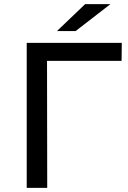

<svg xmlns="http://www.w3.org/2000/svg" viewBox="-20 -907 618 927"><path d="M109 0V-700H568L567 -613H183L207 -638L208 0ZM255 -757 391 -887H513L345 -757Z"/></svg>

Font: MOST Montserrat Medium
Style: Regular
Weight: 500
Designer: Julieta Ulanovsky
Foundry: Julieta Ulanovsky
Version: Version 8.000;March 11, 2024;FontCreator 15.0.0.2926 64-bit